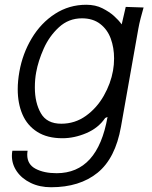

<svg xmlns="http://www.w3.org/2000/svg" viewBox="-20 -579 640 807"><path d="M30 76Q30 64 32 54.5H96Q94.5 63.5 94.5 71.5Q94.5 112 129.8 130.5Q165 149 218 149Q390.5 149 432 -87.5L422 -83Q393.5 -41 343 -19.5Q292.5 2 242.5 2Q178.5 2 136.5 -24.8Q94.5 -51.5 74.5 -97.8Q54.5 -144 54.5 -204Q54.5 -238.5 61.5 -278Q75 -354 113.5 -418.2Q152 -482.5 211.2 -520.8Q270.5 -559 342.5 -559Q381.5 -559 410.8 -544Q440 -529 459 -512Q478 -495 491.5 -476.5L508.5 -550L583.5 -547.5Q577 -525 571 -501.8Q565 -478.5 561.5 -458.5L488.5 -46.5Q465 86.5 390 147.2Q315 208 194.5 208Q147 208 109.5 190Q72 172 51 141.8Q30 111.5 30 76ZM455 -282Q459.5 -307 459.5 -333.5Q459.5 -378.5 445.5 -416.8Q431.5 -455 401 -478.5Q370.5 -502 324.5 -502Q268.5 -502 227.8 -464.5Q187 -427 163.8 -374.8Q140.5 -322.5 132 -275Q126.5 -246 126.5 -211Q126.5 -147 151.8 -103Q177 -59 237.5 -59Q295 -59 341 -92Q387 -125 416.2 -176.5Q445.5 -228 455 -282Z"/></svg>

Font: JuliaMono Light
Style: Italic
Weight: 300
Italic angle: -9°
Monospace: yes
Designer: cormullion
Foundry: corm
Version: Version 0.054; ttfautohint (v1.8.4)